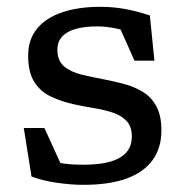

<svg xmlns="http://www.w3.org/2000/svg" viewBox="-20 -520 531 549"><path d="M266.5 -500.5Q302 -500.5 334.8 -494.8Q367.5 -489 408.5 -476L421.5 -346.5H364.5L309.5 -470L378 -418Q346 -431.5 315.2 -438Q284.5 -444.5 258.5 -444.5Q202 -444.5 173 -427.5Q144 -410.5 144 -378.5Q144 -346.5 163.2 -330.2Q182.5 -314 214 -306.5Q245.5 -299 282.5 -292Q310.5 -286.5 338.5 -278.8Q366.5 -271 390 -256.2Q413.5 -241.5 427.5 -215.2Q441.5 -189 441.5 -147Q441.5 -96.5 416 -61.8Q390.5 -27 341 -9.2Q291.5 8.5 219 8.5Q181.5 8.5 140 2.2Q98.5 -4 70 -15.5L48 -154H107L169.5 -17L108 -66Q126.5 -59 145 -55.2Q163.5 -51.5 182 -50.2Q200.5 -49 218 -49Q288 -49 322.5 -69Q357 -89 357 -129.5Q357 -158 342 -174Q327 -190 302.5 -198Q278 -206 249.2 -210.8Q220.5 -215.5 192.5 -221.5Q156 -229.5 125.8 -243.8Q95.5 -258 78 -285.8Q60.5 -313.5 60.5 -361Q60.5 -406.5 85.5 -437.5Q110.5 -468.5 157 -484.5Q203.5 -500.5 266.5 -500.5Z"/></svg>

Font: Newsreader 9pt
Style: Regular
Weight: 400
Designer: Hugues Gentile
Foundry: Production Type
Version: Version 1.003